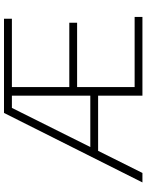

<svg xmlns="http://www.w3.org/2000/svg" viewBox="100 -868 768 1009"><g transform="rotate(-90 484.5 -364.0)"><path d="M29.8 0 395 -727.5H890.1V-686H530.8V-384.3H869.1V-343.3H530.8V-41H899.4V0H485.8V-232.9H195.8L79.6 0ZM215.8 -273.9H485.8V-686H421.4Z"/></g></svg>

Font: Inter Extra Light
Style: Regular
Weight: 200
Designer: Rasmus Andersson
Foundry: rsms
Version: Version 4.000;git-3c8e0fc